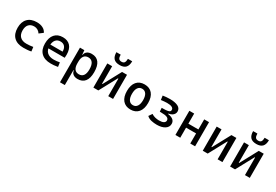

<svg xmlns="http://www.w3.org/2000/svg" viewBox="74 -2061 5125 3563"><g transform="rotate(30 2636.5 -279.5)"><path d="M342.8 9.8Q210.4 9.8 138.4 -59.8Q66.4 -129.4 66.4 -259.8Q66.4 -386.7 134.5 -457Q202.6 -527.3 329.1 -527.3Q404.8 -527.3 458.7 -499.3Q512.7 -471.2 535.6 -419.9L456.1 -359.9Q434.1 -395.5 399.9 -415Q365.7 -434.6 325.2 -434.6Q252 -434.6 211.4 -390.4Q170.9 -346.2 170.9 -264.6Q170.9 -176.3 218.5 -129.6Q266.1 -83 354.5 -83Q390.6 -83 426.8 -86.4Q462.9 -89.8 497.1 -95.7L508.8 -4.9Q468.8 3.9 426 6.8Q383.3 9.8 342.8 9.8Z M928.7 9.8Q796.4 9.8 724.4 -59.8Q652.3 -129.4 652.3 -259.8Q652.3 -386.7 713.4 -457Q774.4 -527.3 885.7 -527.3Q990.7 -527.3 1048.1 -463.9Q1105.5 -400.4 1105.5 -279.3Q1105.5 -243.7 1102.5 -212.9H739.3V-292H1011.7Q1011.7 -361.8 978.5 -399.2Q945.3 -436.5 886.7 -436.5Q820.8 -436.5 784.4 -391.6Q748 -346.7 748 -264.6Q748 -174.8 798.1 -127.9Q848.1 -81.1 940.4 -81.1Q972.7 -81.1 1003.9 -84.7Q1035.2 -88.4 1067.4 -94.7L1080.1 -3.9Q1034.2 4.9 996.1 7.3Q958 9.8 928.7 9.8Z M1253.9 224.6V-517.6H1347.7L1357.4 -408.2V224.6ZM1504.4 9.8Q1444.8 9.8 1408.4 -17.6Q1372.1 -44.9 1367.2 -93.8H1322.3L1357.4 -241.2Q1357.4 -161.1 1388.9 -119.6Q1420.4 -78.1 1481.4 -78.1Q1543.9 -78.1 1576.2 -122.6Q1608.4 -167 1608.4 -253.9Q1608.4 -345.7 1576.2 -392.6Q1543.9 -439.5 1481.4 -439.5Q1420.4 -439.5 1388.9 -397.9Q1357.4 -356.4 1357.4 -276.4L1322.3 -423.8H1362.3Q1369.1 -472.7 1406.5 -500Q1443.8 -527.3 1504.4 -527.3Q1606.4 -527.3 1658.7 -458Q1710.9 -388.7 1710.9 -253.9Q1710.9 -124 1658.7 -57.1Q1606.4 9.8 1504.4 9.8Z M1908.2 0V-141.6H1953.1L2155.8 -517.6H2189.9V-376H2148.4L1945.8 0ZM1839.8 0V-517.6H1943.4V0ZM2158.2 0V-517.6H2261.7V0ZM2050.8 -604.5Q1963.4 -604.5 1922.4 -648.7Q1881.3 -692.9 1881.3 -782.7H1973.1Q1973.1 -726.6 1990.7 -701.2Q2008.3 -675.8 2050.8 -675.8Q2094.2 -675.8 2111.3 -701.9Q2128.4 -728 2128.4 -782.7H2220.2Q2220.2 -692.4 2179 -648.4Q2137.7 -604.5 2050.8 -604.5Z M2636.7 9.8Q2529.3 9.8 2469.7 -60.5Q2410.2 -130.9 2410.2 -258.8Q2410.2 -387.2 2469.7 -457.3Q2529.3 -527.3 2636.7 -527.3Q2744.6 -527.3 2804 -457.3Q2863.3 -387.2 2863.3 -258.8Q2863.3 -130.9 2804 -60.5Q2744.6 9.8 2636.7 9.8ZM2636.7 -83Q2693.8 -83 2724.9 -128.9Q2755.9 -174.8 2755.9 -258.8Q2755.9 -343.3 2724.9 -388.9Q2693.8 -434.6 2636.7 -434.6Q2579.6 -434.6 2548.6 -388.9Q2517.6 -343.3 2517.6 -258.8Q2517.6 -174.8 2548.6 -128.9Q2579.6 -83 2636.7 -83Z M3201.2 9.8Q3141.6 9.8 3084.2 -2.9Q3026.9 -15.6 2985.8 -53.7L3035.6 -126Q3070.8 -100.6 3116 -90.3Q3161.1 -80.1 3197.3 -80.1Q3261.7 -80.1 3294.9 -98.9Q3328.1 -117.7 3328.1 -153.8Q3328.1 -191.4 3288.8 -210.2Q3249.5 -229 3151.4 -229H3130.9L3125.5 -309.1H3152.8Q3220.2 -309.1 3253.4 -315.9Q3286.6 -322.8 3297.4 -335.7Q3308.1 -348.6 3308.1 -367.2Q3308.1 -401.9 3272.7 -419.7Q3237.3 -437.5 3168 -437.5Q3134.3 -437.5 3107.9 -434.3Q3081.5 -431.2 3039.6 -426.8L3027.3 -514.6Q3063.5 -519.5 3095.5 -523.4Q3127.4 -527.3 3178.7 -527.3Q3287.6 -527.3 3351.6 -495.4Q3415.5 -463.4 3415.5 -394Q3415.5 -367.7 3400.9 -343.3Q3386.2 -318.8 3357.4 -301.5Q3328.6 -284.2 3286.1 -278.3V-268.6Q3361.3 -257.8 3398.4 -226.1Q3435.5 -194.3 3435.5 -141.6Q3435.5 -73.2 3372.1 -31.7Q3308.6 9.8 3201.2 9.8Z M3916 0V-517.6H4019.5V0ZM3597.7 0V-517.6H3701.2V0ZM3627.9 -216.3V-301.3H4004.4V-216.3Z M4252 0V-141.6H4296.9L4499.5 -517.6H4533.7V-376H4492.2L4289.6 0ZM4183.6 0V-517.6H4287.1V0ZM4502 0V-517.6H4605.5V0Z M4837.9 0V-141.6H4882.8L5085.4 -517.6H5119.6V-376H5078.1L4875.5 0ZM4769.5 0V-517.6H4873V0ZM5087.9 0V-517.6H5191.4V0ZM4980.5 -604.5Q4893.1 -604.5 4852.1 -648.7Q4811 -692.9 4811 -782.7H4902.8Q4902.8 -726.6 4920.4 -701.2Q4938 -675.8 4980.5 -675.8Q5023.9 -675.8 5041 -701.9Q5058.1 -728 5058.1 -782.7H5149.9Q5149.9 -692.4 5108.6 -648.4Q5067.4 -604.5 4980.5 -604.5Z"/></g></svg>

Font: Cascadia Mono PL
Style: Regular
Weight: 400
Monospace: yes
Designer: Aaron Bell
Foundry: Saja Typeworks
Version: Version 2102.003